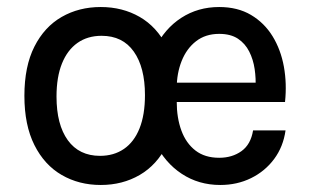

<svg xmlns="http://www.w3.org/2000/svg" viewBox="-20 -514 884 547"><path d="M267 13Q205 13 155.8 -15.5Q106.5 -44 78 -100.8Q49.5 -157.5 49.5 -241Q49.5 -325 78 -381.2Q106.5 -437.5 155.8 -465.8Q205 -494 267 -494Q329 -494 378 -465.8Q427 -437.5 455.5 -381.2Q484 -325 484 -241Q484 -157 455.5 -100.5Q427 -44 378 -15.5Q329 13 267 13ZM265 -70Q304.5 -70 333.2 -89.8Q362 -109.5 377.5 -148.2Q393 -187 393 -243Q393 -322 361.2 -367Q329.5 -412 269.5 -412Q229.5 -412 200.8 -391.8Q172 -371.5 156.5 -333Q141 -294.5 141 -239Q141 -159 173.2 -114.5Q205.5 -70 265 -70ZM607.5 13Q546 13 497.8 -18.8Q449.5 -50.5 421.5 -108Q393.5 -165.5 393.5 -242.5Q393.5 -319.5 421.2 -376Q449 -432.5 496.5 -463.2Q544 -494 604.5 -494Q657 -494 695 -471.5Q733 -449 756.5 -410.8Q780 -372.5 788.8 -324Q797.5 -275.5 792 -223.5H466.5V-278.5H730L708 -263.5Q709.5 -290 705.5 -317.2Q701.5 -344.5 690 -367.2Q678.5 -390 657.8 -403.8Q637 -417.5 604.5 -417.5Q565.5 -417.5 538.5 -396.5Q511.5 -375.5 497.5 -340.2Q483.5 -305 483.5 -263V-224.5Q483.5 -178 496.8 -142Q510 -106 536.8 -85.2Q563.5 -64.5 604.5 -64.5Q641.5 -64.5 668 -83.5Q694.5 -102.5 701 -142.5H793.5Q787 -96 761 -61Q735 -26 695.2 -6.5Q655.5 13 607.5 13Z"/></svg>

Font: Karla Medium
Style: Regular
Weight: 500
Designer: Jonathan Pinhorn
Version: Version 2.001